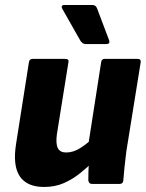

<svg xmlns="http://www.w3.org/2000/svg" viewBox="-20 -731 580 763"><path d="M155 12Q87 12 58.5 -30.5Q30 -73 44 -160L95 -484Q97 -497 110 -497H239Q255 -497 252 -484L206 -197Q201 -159 210 -142Q219 -125 243 -125Q272 -125 300.5 -143.5Q329 -162 357 -189L351 -89Q327 -66 298 -42.5Q269 -19 234 -3.5Q199 12 155 12ZM346 0Q333 0 331 -14Q331 -31 331.5 -49.5Q332 -68 334 -88L330 -150L382 -484Q384 -497 396 -497H527Q541 -497 539 -483L482 -129Q478 -97 475 -68.5Q472 -40 470 -14Q469 0 455 0ZM319 -556Q308 -556 299 -570L227 -697Q224 -702 226 -706.5Q228 -711 234 -711H348Q361 -711 366 -697L414 -570Q418 -556 403 -556Z"/></svg>

Font: Sofia Sans Black
Style: Italic
Weight: 900
Italic angle: -9°
Version: Version 4.100-B